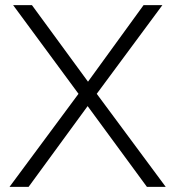

<svg xmlns="http://www.w3.org/2000/svg" viewBox="-20 -725 680 745"><path d="M17 0 292 -371V-351L31 -705H104L331 -395H312L537 -705H610L348 -351V-371L623 0H550L307 -331H333L91 0Z"/></svg>

Font: Nunito Sans 12pt Light
Style: Regular
Weight: 300
Designer: Vernon Adams
Foundry: Vernon Adams
Version: Version 3.101;gftools[0.9.27]